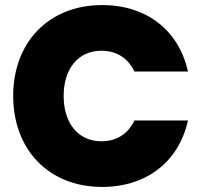

<svg xmlns="http://www.w3.org/2000/svg" viewBox="-20 -732 798 757"><path d="M32 -354C32 -143 171 5 383 5C560 5 686 -97 721 -257H510C485 -204 439 -175 380 -175C289 -175 231 -245 231 -354C231 -462 289 -532 380 -532C439 -532 485 -503 510 -450H721C686 -610 560 -712 383 -712C171 -712 32 -564 32 -354Z"/></svg>

Font: SVN-Poppins ExtraBold
Style: Regular
Weight: 800
Designer: Ninad Kale (Devanagari), Jonny Pinhorn (Latin)
Foundry: Indian Type Foundry
Version: Version 3.002 2017; ttfautohint (v1.8.3)